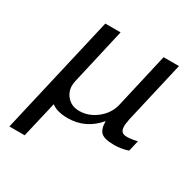

<svg xmlns="http://www.w3.org/2000/svg" viewBox="-159 -640 955 978"><g transform="rotate(30 318.5 -151.0)"><path d="M533.2 -130.9 534.2 -129.9Q525.4 -96.2 532.2 -75.7Q539.1 -55.2 565.9 -55.2H571.8Q603.5 -56.6 628.9 -64L613.8 0Q573.2 13.2 536.1 13.2H529.8Q475.6 13.2 455.3 -5.4Q435.1 -23.9 435.1 -70.8Q364.7 13.2 258.8 13.2Q195.3 13.2 163.1 -13.2L113.8 198.2H23.9L185.1 -500H274.9L199.2 -168.9Q188 -119.6 215.3 -83.7Q242.7 -47.9 292 -47.9Q347.2 -47.9 394.3 -85.4Q441.4 -123 454.1 -178.2L527.8 -500H618.2Z"/></g></svg>

Font: Perun
Style: Italic
Weight: 400
Italic angle: -12°
Foundry: Stefan Peev, Context Ltd
Version: Version 001.000